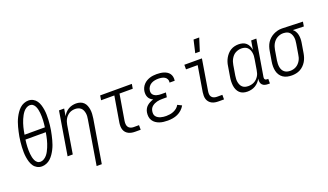

<svg xmlns="http://www.w3.org/2000/svg" viewBox="-85 -1351 3693 2165"><g transform="rotate(-20 1761.5 -268.5)"><path d="M201 8Q170 8 144.5 -6Q119 -20 103 -43.5Q87 -67 78.5 -95Q70 -123 65.5 -152.5Q61 -182 60.5 -212.5Q60 -243 61.5 -273.5Q63 -304 66.5 -335Q70 -366 75 -396Q80 -423 86 -450Q92 -477 99 -503.5Q106 -530 115.5 -556.5Q125 -583 138 -608.5Q151 -634 167.5 -658Q184 -682 205 -701.5Q226 -721 253.5 -732Q281 -743 308 -743Q339 -743 364.5 -729Q390 -715 406 -691.5Q422 -668 430.5 -640Q439 -612 443.5 -582.5Q448 -553 448.5 -522.5Q449 -492 447.5 -461.5Q446 -431 442.5 -400Q439 -369 434 -339Q429 -312 423 -285Q417 -258 410 -231.5Q403 -205 393.5 -178.5Q384 -152 371 -126.5Q358 -101 341.5 -77Q325 -53 304 -33.5Q283 -14 255.5 -3Q228 8 201 8ZM137 -395H381Q384 -417 386 -438Q388 -459 389 -480.5Q390 -502 389.5 -523Q389 -544 387 -565Q385 -586 380.5 -606Q376 -626 367.5 -644.5Q359 -663 343.5 -675.5Q328 -688 306 -688Q285 -688 264 -675.5Q243 -663 228.5 -645Q214 -627 203 -607Q192 -587 183 -566Q174 -545 167 -523.5Q160 -502 154.5 -481Q149 -460 145 -438.5Q141 -417 137 -395ZM203 -47Q224 -47 245 -59.5Q266 -72 281 -90Q296 -108 306.5 -128Q317 -148 326 -169Q335 -190 342 -211.5Q349 -233 354.5 -254Q360 -275 364 -296.5Q368 -318 372 -340H128Q125 -318 123 -297Q121 -276 120 -254.5Q119 -233 119.5 -212Q120 -191 122 -170Q124 -149 128.5 -129Q133 -109 141.5 -90.5Q150 -72 165.5 -59.5Q181 -47 203 -47Z M780 215 867 -311Q871 -331 872 -350Q873 -369 870 -387Q867 -405 859.5 -422Q852 -439 838.5 -450.5Q825 -462 807.5 -467.5Q790 -473 771 -473Q753 -473 735.5 -469Q718 -465 702 -456Q686 -447 672.5 -433Q659 -419 650 -403Q641 -387 635.5 -370Q630 -353 627 -335L572 0H510L596 -520H658L643 -433Q655 -455 672 -473.5Q689 -492 710.5 -504.5Q732 -517 755.5 -522.5Q779 -528 802 -528Q828 -528 852 -520Q876 -512 893 -495Q910 -478 919 -454.5Q928 -431 931.5 -406Q935 -381 933.5 -355Q932 -329 928 -302L842 215Z M1323 0Q1301 0 1281 -3.5Q1261 -7 1243 -16Q1225 -25 1212 -39.5Q1199 -54 1192.5 -73Q1186 -92 1185.5 -113Q1185 -134 1188 -155L1240 -465H1081L1090 -520H1470L1461 -465H1302L1250 -155Q1247 -136 1248.5 -117Q1250 -98 1259.5 -83.5Q1269 -69 1286 -62Q1303 -55 1322 -55H1387V0Z M1712 8Q1686 8 1660.5 5Q1635 2 1612 -6Q1589 -14 1569.5 -27.5Q1550 -41 1536.5 -61.5Q1523 -82 1519.5 -107Q1516 -132 1520 -158Q1523 -178 1533 -198Q1543 -218 1559.5 -232.5Q1576 -247 1596 -257Q1616 -267 1636 -273Q1619 -281 1605.5 -292.5Q1592 -304 1584 -320.5Q1576 -337 1574 -356Q1572 -375 1575 -395Q1578 -415 1587.5 -435Q1597 -455 1612.5 -471.5Q1628 -488 1647 -499Q1666 -510 1686 -516.5Q1706 -523 1727 -525.5Q1748 -528 1769 -528Q1790 -528 1811.5 -525.5Q1833 -523 1853 -517Q1873 -511 1890.5 -500Q1908 -489 1919.5 -473Q1931 -457 1935.5 -436Q1940 -415 1937 -393L1936 -388H1875V-391Q1879 -411 1870 -429Q1861 -447 1845 -456.5Q1829 -466 1809 -469.5Q1789 -473 1769 -473Q1748 -473 1726.5 -469Q1705 -465 1685.5 -454.5Q1666 -444 1652.5 -425Q1639 -406 1636 -386Q1633 -371 1635 -357.5Q1637 -344 1644.5 -333.5Q1652 -323 1663.5 -316Q1675 -309 1688.5 -305Q1702 -301 1715.5 -299.5Q1729 -298 1743 -298H1798L1789 -243H1734Q1718 -243 1702 -241.5Q1686 -240 1670.5 -236Q1655 -232 1640 -225Q1625 -218 1611.5 -207Q1598 -196 1590.5 -181Q1583 -166 1581 -150Q1578 -133 1580.5 -117Q1583 -101 1593 -88.5Q1603 -76 1617 -68Q1631 -60 1646.5 -55.5Q1662 -51 1678.5 -49Q1695 -47 1712 -47Q1733 -47 1756 -50.5Q1779 -54 1800.5 -63Q1822 -72 1840.5 -87Q1859 -102 1870 -123L1920 -98Q1905 -71 1881 -49Q1857 -27 1829 -14.5Q1801 -2 1771 3Q1741 8 1712 8Z M2260 -600 2295 -752H2363L2315 -600ZM2323 0Q2301 0 2280.5 -3.5Q2260 -7 2242 -16.5Q2224 -26 2211 -41.5Q2198 -57 2192 -76Q2186 -95 2186 -116.5Q2186 -138 2189 -159L2240 -465H2100V-520H2311L2250 -150Q2247 -132 2248 -113.5Q2249 -95 2259.5 -81Q2270 -67 2287 -61Q2304 -55 2322 -55H2387V0Z M2667 8Q2640 8 2616 0.5Q2592 -7 2574.5 -24Q2557 -41 2547 -64.5Q2537 -88 2534 -113Q2531 -138 2532 -164.5Q2533 -191 2538 -218L2558 -338Q2561 -361 2568.5 -384.5Q2576 -408 2588.5 -430Q2601 -452 2618.5 -471.5Q2636 -491 2658 -504Q2680 -517 2704 -522.5Q2728 -528 2752 -528Q2778 -528 2802 -521Q2826 -514 2843 -498Q2860 -482 2870 -460.5Q2880 -439 2884 -414L2902 -520H2964L2891 -83Q2890 -76 2891 -69Q2892 -62 2896 -57Q2900 -52 2906.5 -49.5Q2913 -47 2921 -47H2935V8H2912Q2893 8 2875 3Q2857 -2 2845 -15Q2833 -28 2829.5 -46Q2826 -64 2829 -83L2830 -88Q2818 -66 2800 -47Q2782 -28 2760.5 -15.5Q2739 -3 2714.5 2.5Q2690 8 2667 8ZM2698 -47Q2716 -47 2734 -51Q2752 -55 2769 -64Q2786 -73 2799.5 -86.5Q2813 -100 2823 -116Q2833 -132 2838 -149.5Q2843 -167 2846 -185L2866 -305Q2870 -325 2871 -344.5Q2872 -364 2869 -383Q2866 -402 2858 -419.5Q2850 -437 2836.5 -449.5Q2823 -462 2804.5 -467.5Q2786 -473 2766 -473Q2748 -473 2730 -468.5Q2712 -464 2694.5 -454.5Q2677 -445 2664 -430.5Q2651 -416 2641.5 -399Q2632 -382 2626.5 -364.5Q2621 -347 2618 -329L2598 -209Q2595 -189 2594 -169.5Q2593 -150 2596.5 -132Q2600 -114 2607.5 -97.5Q2615 -81 2628.5 -69Q2642 -57 2660 -52Q2678 -47 2698 -47Z M3201 8Q3172 8 3145 2Q3118 -4 3096 -19Q3074 -34 3059.5 -56.5Q3045 -79 3039 -105.5Q3033 -132 3033 -160.5Q3033 -189 3038 -218L3058 -338Q3062 -362 3070 -386.5Q3078 -411 3092 -433Q3106 -455 3126 -473Q3146 -491 3169.5 -503Q3193 -515 3217.5 -521.5Q3242 -528 3267 -528H3281L3523 -520L3514 -465L3384 -469Q3401 -455 3412 -436Q3423 -417 3427.5 -395Q3432 -373 3432 -349.5Q3432 -326 3428 -302L3408 -182Q3404 -158 3396 -133.5Q3388 -109 3374.5 -86.5Q3361 -64 3341.5 -45Q3322 -26 3299 -14Q3276 -2 3250.5 3Q3225 8 3201 8ZM3201 -47Q3219 -47 3237.5 -51.5Q3256 -56 3272.5 -65.5Q3289 -75 3302.5 -89.5Q3316 -104 3325.5 -121Q3335 -138 3340 -156Q3345 -174 3347 -191L3367 -311Q3370 -330 3371.5 -348Q3373 -366 3370.5 -383.5Q3368 -401 3361.5 -417Q3355 -433 3344 -445.5Q3333 -458 3316.5 -464.5Q3300 -471 3282 -472L3272 -473H3263Q3245 -473 3227 -467.5Q3209 -462 3193 -452.5Q3177 -443 3163.5 -428.5Q3150 -414 3141 -397.5Q3132 -381 3126.5 -363.5Q3121 -346 3118 -329L3098 -209Q3095 -189 3094.5 -169.5Q3094 -150 3097 -131.5Q3100 -113 3108.5 -96.5Q3117 -80 3131 -68.5Q3145 -57 3163 -52Q3181 -47 3201 -47Z"/></g></svg>

Font: Iosevka SS18 Light
Style: Italic
Weight: 300
Italic angle: -9°
Monospace: yes
Designer: Belleve Invis
Foundry: Belleve Invis
Version: Version 25.1.1; ttfautohint (v1.8.4)